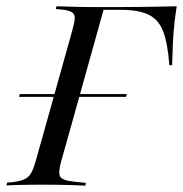

<svg xmlns="http://www.w3.org/2000/svg" viewBox="-43 -591 583 612"><path d="M17.7 -282.3 20.2 -291.1H361.3L358.9 -282.3ZM105.6 -201.6 187.1 -492.7Q194.4 -518.5 195.2 -531.9Q196 -545.2 186.7 -551.6Q177.4 -558.1 154.8 -560.5L134.7 -562.1L137.1 -571Q149.2 -571 166.1 -570.2Q183.1 -569.4 204.8 -569Q226.6 -568.5 250.8 -568.5H250H337.9Q375.8 -568.5 406 -569Q436.3 -569.4 463.7 -569.8Q491.1 -570.2 520.2 -571Q516.1 -544.4 512.9 -515.7Q509.7 -487.1 508.1 -454Q506.5 -421 505.6 -383.1H496.8Q491.9 -450.8 477.8 -489.1Q463.7 -527.4 431.9 -543.5Q400 -559.7 341.9 -559.7H287.1L187.1 -201.6ZM89.5 -2.4Q66.1 -2.4 44.8 -2Q23.4 -1.6 6 -1.2Q-11.3 -0.8 -22.6 0L-20.2 -8.9L-1.6 -10.5Q21.8 -13.7 35.1 -19.8Q48.4 -25.8 56 -39.1Q63.7 -52.4 71 -78.2L105.6 -201.6H187.1L152.4 -78.2Q141.9 -41.1 148.4 -28.6Q154.8 -16.1 191.9 -12.1L230.6 -8.1L229 0.8Q214.5 0 192.7 -0.8Q171 -1.6 144.4 -2Q117.7 -2.4 87.1 -2.4H90.3Z"/></svg>

Font: Playfair 144pt SemiCondensed
Style: Italic
Weight: 400
Width: 4
Italic angle: -15.6°
Designer: Claus Eggers Sørensen
Foundry: Claus Eggers Sørensen
Version: Version 2.203